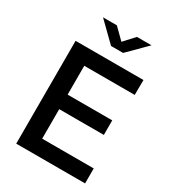

<svg xmlns="http://www.w3.org/2000/svg" viewBox="-223 -1078 1084 1200"><g transform="rotate(30 318.5 -477.5)"><path d="M86 -742V0H583V-108H211V-321H533V-426H211V-634H575L576 -742ZM511 -955H406L337 -880L261 -955H161L294 -825H381Z"/></g></svg>

Font: Morrison SemiBold
Style: Regular
Weight: 600
Designer: Pablo Impallari, Rodrigo Fuenzalida (Modified by Dan O. Williams)
Version: Version 0.030; ttfautohint (v1.8.1)